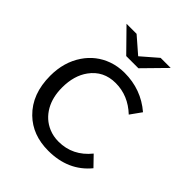

<svg xmlns="http://www.w3.org/2000/svg" viewBox="-227 -918 1094 1094"><g transform="rotate(45 320.0 -371.5)"><path d="M281.2 -653.8 152.3 -785.2H233.4L330.1 -701.2L427.2 -785.2H508.3L379.4 -653.8ZM601.1 -69.8Q509.3 42 348.6 42Q221.7 42 142.1 -35.6Q54.2 -121.1 54.2 -268.6Q54.2 -378.4 108.9 -459Q159.2 -533.2 243.2 -563.5Q289.6 -580.1 342.3 -580.1Q476.1 -580.1 575.2 -495.1L527.3 -428.2Q448.2 -502.9 347.7 -502.9Q250 -502.9 194.8 -426.8Q149.4 -364.7 149.4 -269Q149.4 -191.9 180.7 -136.2Q214.4 -76.7 274.9 -51.3Q311 -36.1 353 -36.1Q467.3 -36.1 543 -129.9Z"/></g></svg>

Font: BIZ UDPGothic
Style: Regular
Weight: 400
Designer: TypeBank Co., Ltd.
Foundry: Morisawa Inc.
Version: Version 1.051